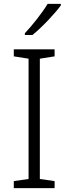

<svg xmlns="http://www.w3.org/2000/svg" viewBox="-20 -968 351 988"><path d="M293 -940V-948H225C199 -904 145 -836 108 -797V-788H147C197 -828 263 -899 293 -940ZM261 0V-36L185 -47V-666L261 -678V-714H51V-678L127 -666V-47L51 -36V0Z"/></svg>

Font: Noto Sans Ethiopic Light
Style: Regular
Weight: 300
Designer: Monotype Design Team
Foundry: Monotype Imaging Inc.
Version: Version 2.102